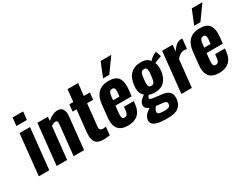

<svg xmlns="http://www.w3.org/2000/svg" viewBox="-92 -1516 3026 2359"><g transform="rotate(-30 1420.5 -336.5)"><path d="M30.3 0 90.8 -578.1H239.3L178.7 0ZM100.6 -672.4 112.8 -787.1H261.7L249.5 -672.4Z M283.7 0 344.2 -578.1H492.7L486.8 -521Q564 -587.4 634.8 -587.4Q684.6 -587.4 705.6 -550.8Q722.2 -522 722.2 -481.9Q722.2 -470.7 720.7 -458.5L672.9 0H524.4L569.3 -430.7Q570.3 -438.5 570.3 -445.3Q570.3 -460 565.9 -467.8Q559.6 -479.5 539.1 -479Q515.6 -479 480 -455.6L432.1 0Z M934.1 7.3Q899.9 6.3 875.2 -3.4Q850.6 -13.2 837.2 -30.3Q823.7 -47.4 816.4 -70.8Q809.1 -94.2 809.1 -121.8Q809.1 -149.4 811.5 -180.7L843.3 -480.5H787.6L797.4 -578.1H853.5L871.6 -750.5H1021.5L1002.9 -578.1H1088.9L1078.6 -480.5H993.2L959.5 -163.1Q959 -158.7 959 -154.8Q959 -113.3 1006.3 -111.8Q1007.8 -111.8 1009.3 -111.8Q1022.5 -111.8 1049.3 -115.7L1037.1 0Q985.4 7.3 946.8 7.3Q939.9 7.3 934.1 7.3Z M1315.4 -647 1396.5 -847.2H1547.9L1403.8 -647ZM1294.9 9.8Q1197.3 9.8 1155.3 -43.5Q1121.6 -86.4 1122.1 -159.7Q1122.1 -177.7 1124 -197.3L1143.1 -380.4Q1153.8 -481.4 1207.3 -534.4Q1260.7 -587.4 1356.9 -587.4Q1455.6 -587.4 1493.2 -533.7Q1522 -492.2 1522 -419.9Q1522 -398.4 1519.5 -373.5L1509.8 -280.8H1279.8L1270 -187.5Q1268.1 -164.1 1268.1 -145.5Q1268.6 -143.1 1268.6 -141.1Q1268.6 -121.1 1277.6 -109.4Q1286.6 -97.7 1305.7 -97.7Q1329.6 -97.7 1342 -114.3Q1354.5 -130.9 1357.9 -164.6L1363.8 -216.8H1502.9L1498 -171.9Q1488.8 -84 1436.5 -37.1Q1384.3 9.8 1294.9 9.8ZM1287.6 -352.5H1377.9L1383.8 -409.2Q1384.8 -420.9 1384.8 -430.2Q1384.8 -452.1 1378.9 -463.9Q1370.1 -480.5 1345.5 -480.7Q1320.8 -481 1308.8 -461.9Q1296.9 -442.9 1292 -395Z M1760.7 174.3Q1735.8 174.3 1716.8 173.8Q1697.8 173.3 1672.1 170.9Q1646.5 168.5 1627.7 164.3Q1608.9 160.2 1589.6 152.3Q1570.3 144.5 1558.6 133.8Q1546.9 123.5 1540 107.4Q1535.2 95.2 1534.7 80.1Q1534.7 75.7 1535.2 71.3Q1542.5 4.9 1629.9 -47.9Q1570.3 -70.3 1570.3 -113.3Q1569.8 -145.5 1589.1 -169.2Q1608.4 -192.9 1649.9 -224.1Q1621.1 -248 1608.4 -283.2Q1600.1 -306.6 1600.6 -339.8Q1600.6 -356.9 1602.5 -376.5Q1613.8 -483.4 1668.2 -535.4Q1722.7 -587.4 1814 -587.4Q1905.3 -587.4 1935.5 -533.7Q1974.1 -574.7 2020.5 -596.2L2041.5 -606L2067.9 -528.3Q2051.3 -523.9 2016.6 -510.3Q1981.9 -496.6 1966.3 -487.3Q1981.4 -456.1 1981.4 -409.2Q1981.4 -393.6 1980 -376Q1970.2 -282.2 1920.9 -230Q1871.6 -177.7 1778.8 -177.7Q1760.3 -177.7 1735.1 -182.4Q1710 -187 1699.2 -191.9Q1678.7 -166.5 1678.7 -152.8Q1678.7 -135.7 1729 -129.4Q1736.8 -127.9 1781.7 -123Q1826.7 -118.2 1841.3 -115.7Q1918 -107.4 1948.2 -73.2Q1973.1 -45.4 1973.1 3.4Q1973.1 13.7 1972.2 24.4Q1963.9 99.1 1915 136.7Q1866.2 174.3 1760.7 174.3ZM1770.5 75.7Q1811.5 75.7 1831.5 66.2Q1851.6 56.6 1855 34.7Q1856.4 27.3 1856.4 21.5Q1856.4 5.4 1846.7 -2.9Q1834 -14.6 1796.9 -18.6L1708 -28.3Q1677.2 8.3 1674.8 32.7Q1674.3 35.2 1674.3 37.6Q1674.8 56.6 1692.4 65.4Q1711.9 75.2 1770.5 75.7ZM1782.7 -270.5Q1814 -270.5 1825.9 -294.9Q1837.9 -319.3 1844.7 -381.8Q1849.1 -413.6 1849.1 -436.5Q1848.6 -455.1 1845.7 -467.8Q1838.9 -495.1 1806.6 -495.1Q1793 -495.1 1783.2 -490.2Q1773.4 -485.4 1767.3 -477.3Q1761.2 -469.2 1756.8 -453.9Q1752.4 -438.5 1750 -423.1Q1747.6 -407.7 1745.1 -381.8Q1741.2 -355 1741.2 -334.5Q1741.2 -314.5 1745.1 -299.8Q1752.9 -270.5 1782.7 -270.5Z M2053.2 0 2113.8 -578.1H2262.2L2252.9 -486.3Q2316.9 -585.4 2382.3 -585.4Q2391.1 -585.4 2403.8 -582.5L2388.7 -443.4Q2371.6 -449.2 2354 -449.2H2351.6Q2319.8 -448.2 2293.9 -433.1Q2268.1 -418 2242.2 -385.3L2201.7 0Z M2608.4 -647 2689.5 -847.2H2840.8L2696.8 -647ZM2587.9 9.8Q2490.2 9.8 2448.2 -43.5Q2414.6 -86.4 2415 -159.7Q2415 -177.7 2417 -197.3L2436 -380.4Q2446.8 -481.4 2500.2 -534.4Q2553.7 -587.4 2649.9 -587.4Q2748.5 -587.4 2786.1 -533.7Q2814.9 -492.2 2814.9 -419.9Q2814.9 -398.4 2812.5 -373.5L2802.7 -280.8H2572.8L2563 -187.5Q2561 -164.1 2561 -145.5Q2561.5 -143.1 2561.5 -141.1Q2561.5 -121.1 2570.6 -109.4Q2579.6 -97.7 2598.6 -97.7Q2622.6 -97.7 2635 -114.3Q2647.5 -130.9 2650.9 -164.6L2656.7 -216.8H2795.9L2791 -171.9Q2781.7 -84 2729.5 -37.1Q2677.2 9.8 2587.9 9.8ZM2580.6 -352.5H2670.9L2676.8 -409.2Q2677.7 -420.9 2677.7 -430.2Q2677.7 -452.1 2671.9 -463.9Q2663.1 -480.5 2638.4 -480.7Q2613.8 -481 2601.8 -461.9Q2589.8 -442.9 2585 -395Z"/></g></svg>

Font: Oswald
Style: Demi-Bold
Weight: 600
Designer: Vernon Adams
Foundry: Vernon Adams
Version: 3.0; ttfautohint (v0.94.23-7a4d-dirty) -l 8 -r 50 -G 200 -x 